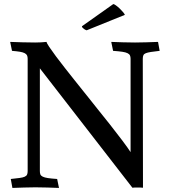

<svg xmlns="http://www.w3.org/2000/svg" viewBox="-20 -920 835 944"><path d="M537 -900Q541 -900 550 -893.5Q559 -887 568 -878.5Q577 -870 584.5 -861Q592 -852 594 -847L406 -771Q395 -774 384 -786Q383 -787 383 -791ZM683 3Q678 2 669.5 2Q661 2 655 2Q649 2 642.5 2Q636 2 631 3L176 -584V-79Q176 -69 178.5 -62.5Q181 -56 190 -51.5Q199 -47 215.5 -44.5Q232 -42 261 -40L270 4Q238 3 213 2Q188 1 154 1Q123 1 98.5 2Q74 3 41 4L33 -40Q60 -43 76 -45Q92 -47 101 -51Q110 -55 113 -61.5Q116 -68 116 -79V-631Q116 -641 113 -647.5Q110 -654 101.5 -658.5Q93 -663 78 -665.5Q63 -668 39 -670L30 -714Q62 -713 90.5 -712Q119 -711 153 -711Q180 -711 209 -714Q209 -709 222 -689.5Q235 -670 255.5 -642.5Q276 -615 300.5 -584Q325 -553 348 -524Q371 -495 389.5 -472Q408 -449 416 -439Q429 -422 458.5 -385.5Q488 -349 520.5 -308Q553 -267 581.5 -229Q610 -191 622 -172V-631Q622 -641 619 -647.5Q616 -654 607 -658.5Q598 -663 581 -665.5Q564 -668 536 -670L527 -714Q559 -713 584.5 -712Q610 -711 644 -711Q675 -711 699.5 -712Q724 -713 757 -714L765 -670Q738 -667 722 -664.5Q706 -662 697 -658.5Q688 -655 685 -648.5Q682 -642 682 -631Z"/></svg>

Font: Lusitana
Style: Regular
Weight: 400
Designer: Ana Paula Megda
Foundry: Ana Paula Megda
Version: Version 1.000; ttfautohint (v1.1) -l 8 -r 50 -G 200 -x 14 -D